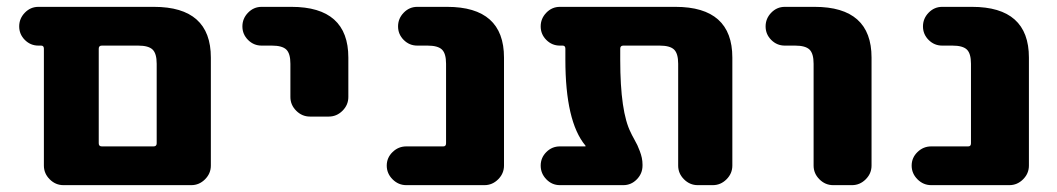

<svg xmlns="http://www.w3.org/2000/svg" viewBox="-20 -540 3082 560"><path d="M268 -398V-122Q268 -113 277 -113H428Q437 -113 437 -122V-354Q437 -384 425 -395.5Q413 -407 383 -407H277Q268 -407 268 -398ZM92 -407Q69 -407 52.5 -423.5Q36 -440 36 -463Q36 -486 52.5 -503Q69 -520 92 -520H429Q595 -520 595 -372V-57Q595 -34 578 -17Q561 0 538 0H268H165Q142 0 125 -17Q108 -34 108 -57V-398Q108 -407 100 -407Z M743 -407Q720 -407 703.5 -423.5Q687 -440 687 -463Q687 -486 703.5 -503Q720 -520 743 -520H830Q996 -520 996 -372V-257Q996 -234 979 -217Q962 -200 939 -200H884Q861 -200 844 -217Q827 -234 827 -257V-354Q827 -384 815 -395.5Q803 -407 773 -407Z M1165 0Q1142 0 1125 -17Q1108 -34 1108 -57Q1108 -80 1125 -96.5Q1142 -113 1165 -113H1273Q1281 -113 1281 -122V-354Q1281 -384 1269 -395.5Q1257 -407 1227 -407H1197Q1174 -407 1157.5 -423.5Q1141 -440 1141 -463Q1141 -486 1157.5 -503Q1174 -520 1197 -520H1284Q1450 -520 1450 -372V-57Q1450 -34 1433 -17Q1416 0 1393 0Z M1687 -113Q1688 -113 1688 -114Q1688 -115 1687 -116Q1629 -186 1629 -366V-398Q1629 -407 1621 -407H1613Q1590 -407 1573.5 -423.5Q1557 -440 1557 -463Q1557 -486 1573.5 -503Q1590 -520 1613 -520H1950Q2116 -520 2116 -372V-57Q2116 -34 2099 -17Q2082 0 2059 0H2015Q1992 0 1975 -17Q1958 -34 1958 -57V-354Q1958 -384 1946 -395.5Q1934 -407 1904 -407H1798Q1789 -407 1789 -398V-366Q1789 -213 1820 -153Q1822 -148 1829 -135.5Q1836 -123 1839 -116.5Q1842 -110 1846 -99.5Q1850 -89 1852 -79.5Q1854 -70 1854 -60V-57Q1854 -34 1837.5 -17Q1821 0 1798 0H1613Q1590 0 1573.5 -17Q1557 -34 1557 -57Q1557 -80 1573.5 -96.5Q1590 -113 1613 -113Z M2269 -407Q2246 -407 2229.5 -423.5Q2213 -440 2213 -463Q2213 -486 2229.5 -503Q2246 -520 2269 -520H2356Q2522 -520 2522 -372V-57Q2522 -34 2505 -17Q2488 0 2465 0H2410Q2387 0 2370 -17Q2353 -34 2353 -57V-354Q2353 -384 2341 -395.5Q2329 -407 2299 -407Z M2696 0Q2673 0 2656 -17Q2639 -34 2639 -57Q2639 -80 2656 -96.5Q2673 -113 2696 -113H2804Q2812 -113 2812 -122V-354Q2812 -384 2800 -395.5Q2788 -407 2758 -407H2728Q2705 -407 2688.5 -423.5Q2672 -440 2672 -463Q2672 -486 2688.5 -503Q2705 -520 2728 -520H2815Q2981 -520 2981 -372V-57Q2981 -34 2964 -17Q2947 0 2924 0Z"/></svg>

Font: Rounded Mplus 1c ExtraBold
Style: Regular
Weight: 800
Version: Version 1.059.20150529